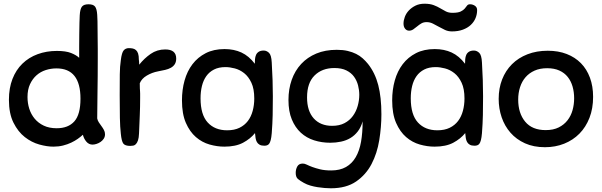

<svg xmlns="http://www.w3.org/2000/svg" viewBox="-20 -780 3239 1033"><path d="M478 -2Q458 -2 444.5 -18Q431 -34 426 -55Q414 -44 398.5 -33Q383 -22 363 -12.5Q343 -3 319 3Q295 9 267 9Q233 9 191.5 -2.5Q150 -14 113.5 -42.5Q77 -71 52.5 -120Q28 -169 28 -243Q28 -306 47 -355Q66 -404 100.5 -437.5Q135 -471 182.5 -488.5Q230 -506 286 -506Q334 -506 362 -495Q390 -484 406 -469Q406 -496 406 -530.5Q406 -565 406.5 -597.5Q407 -630 407.5 -657Q408 -684 409 -698Q411 -732 421 -744.5Q431 -757 456 -757Q482 -757 491.5 -744.5Q501 -732 503 -701Q504 -688 504.5 -666Q505 -644 505 -618Q505 -592 505.5 -565.5Q506 -539 506 -517.5Q506 -496 506 -482Q506 -468 506 -468Q506 -366 504.5 -280Q503 -194 503 -143Q505 -132 511.5 -122Q518 -112 525.5 -102Q533 -92 539 -81Q545 -70 545 -58Q545 -44 538 -33.5Q531 -23 520.5 -16Q510 -9 498.5 -5.5Q487 -2 478 -2ZM285 -90Q347 -90 380 -127Q413 -164 413 -249Q413 -412 284 -412Q254 -412 226 -403Q198 -394 176.5 -375Q155 -356 141.5 -327Q128 -298 128 -258Q128 -225 137.5 -195Q147 -165 166.5 -141.5Q186 -118 215.5 -104Q245 -90 285 -90Z M630 -61Q626 -96 625 -146Q624 -196 624 -267Q624 -337 624.5 -380Q625 -423 630 -456Q635 -497 645.5 -509Q656 -521 673 -521Q685 -521 694.5 -519Q704 -517 711.5 -510.5Q719 -504 723 -492Q727 -480 727 -459Q727 -455 728 -451Q728 -447 728.5 -442.5Q729 -438 729 -432Q756 -466 790.5 -490Q825 -514 869 -514Q928 -514 928 -465Q928 -447 920.5 -435Q913 -423 899.5 -415.5Q886 -408 868.5 -404Q851 -400 830 -396Q798 -390 770 -373.5Q742 -357 732 -332Q732 -313 732.5 -304Q733 -295 733.5 -289Q734 -283 734 -276Q734 -269 734 -254Q734 -203 732 -158.5Q730 -114 728 -62Q727 -38 722.5 -25Q718 -12 711.5 -5Q705 2 697 3.5Q689 5 681 5Q653 5 643.5 -7.5Q634 -20 630 -61Z M1402 4Q1386 4 1376.5 -1.5Q1367 -7 1362 -16Q1357 -25 1355 -37.5Q1353 -50 1352 -64Q1327 -33 1287.5 -12Q1248 9 1187 9Q1148 9 1107.5 -2.5Q1067 -14 1034 -42.5Q1001 -71 980 -119Q959 -167 959 -240Q959 -297 973 -347Q987 -397 1015.5 -434.5Q1044 -472 1087 -494Q1130 -516 1188 -516Q1239 -516 1279 -497.5Q1319 -479 1351 -437Q1351 -449 1352 -461.5Q1353 -474 1357.5 -484.5Q1362 -495 1372 -501.5Q1382 -508 1399 -508Q1414 -508 1427 -496Q1440 -484 1442 -444Q1445 -391 1446.5 -349Q1448 -307 1448 -262Q1448 -207 1447 -161Q1446 -115 1442 -63Q1440 -40 1436.5 -26.5Q1433 -13 1428 -6.5Q1423 0 1416 2Q1409 4 1402 4ZM1348 -250Q1348 -302 1332.5 -335Q1317 -368 1293.5 -386.5Q1270 -405 1243 -412Q1216 -419 1193 -419Q1157 -419 1131.5 -406Q1106 -393 1090 -370.5Q1074 -348 1066.5 -317.5Q1059 -287 1059 -251Q1059 -163 1097.5 -121Q1136 -79 1202 -79Q1241 -79 1268.5 -92.5Q1296 -106 1313.5 -129Q1331 -152 1339.5 -183.5Q1348 -215 1348 -250Z M1762 137Q1809 137 1841.5 118.5Q1874 100 1894 65.5Q1914 31 1922.5 -17.5Q1931 -66 1931 -127Q1922 -95 1905 -73Q1888 -51 1865.5 -37.5Q1843 -24 1815 -18Q1787 -12 1757 -12Q1711 -12 1670 -25Q1629 -38 1598.5 -66Q1568 -94 1550 -137.5Q1532 -181 1532 -242Q1532 -301 1549.5 -350.5Q1567 -400 1600.5 -436Q1634 -472 1682 -492Q1730 -512 1792 -512Q1825 -512 1850.5 -506Q1876 -500 1896 -490Q1916 -480 1931.5 -466Q1947 -452 1960 -436Q1998 -388 2015 -322.5Q2032 -257 2032 -165Q2032 -97 2020.5 -26Q2009 45 1979 102.5Q1949 160 1896 196.5Q1843 233 1760 233Q1745 233 1726.5 231.5Q1708 230 1688.5 227Q1669 224 1650 218.5Q1631 213 1615 204Q1595 193 1583 183Q1571 173 1571 150Q1571 131 1579.5 115.5Q1588 100 1609 100Q1619 100 1631 106Q1643 112 1660.5 118.5Q1678 125 1702.5 131Q1727 137 1762 137ZM1767 -103Q1806 -103 1833.5 -117.5Q1861 -132 1878.5 -156Q1896 -180 1904.5 -210Q1913 -240 1913 -270Q1913 -295 1906.5 -320.5Q1900 -346 1885 -367Q1870 -388 1844 -401Q1818 -414 1779 -414Q1713 -414 1672.5 -374Q1632 -334 1632 -256Q1632 -183 1668 -143Q1704 -103 1767 -103Z M2533 4Q2517 4 2507.5 -1.5Q2498 -7 2493 -16Q2488 -25 2486 -37.5Q2484 -50 2483 -64Q2458 -33 2418.5 -12Q2379 9 2318 9Q2279 9 2238.5 -2.5Q2198 -14 2165 -42.5Q2132 -71 2111 -119Q2090 -167 2090 -240Q2090 -297 2104 -347Q2118 -397 2146.5 -434.5Q2175 -472 2218 -494Q2261 -516 2319 -516Q2370 -516 2410 -497.5Q2450 -479 2482 -437Q2482 -449 2483 -461.5Q2484 -474 2488.5 -484.5Q2493 -495 2503 -501.5Q2513 -508 2530 -508Q2545 -508 2558 -496Q2571 -484 2573 -444Q2576 -391 2577.5 -349Q2579 -307 2579 -262Q2579 -207 2578 -161Q2577 -115 2573 -63Q2571 -40 2567.5 -26.5Q2564 -13 2559 -6.5Q2554 0 2547 2Q2540 4 2533 4ZM2479 -250Q2479 -302 2463.5 -335Q2448 -368 2424.5 -386.5Q2401 -405 2374 -412Q2347 -419 2324 -419Q2288 -419 2262.5 -406Q2237 -393 2221 -370.5Q2205 -348 2197.5 -317.5Q2190 -287 2190 -251Q2190 -163 2228.5 -121Q2267 -79 2333 -79Q2372 -79 2399.5 -92.5Q2427 -106 2444.5 -129Q2462 -152 2470.5 -183.5Q2479 -215 2479 -250ZM2275 -661Q2259 -661 2247 -654Q2235 -647 2224.5 -638Q2214 -629 2203.5 -622Q2193 -615 2181 -615Q2168 -615 2159.5 -625.5Q2151 -636 2151 -653Q2151 -670 2158 -689Q2165 -708 2179.5 -723.5Q2194 -739 2215 -749.5Q2236 -760 2264 -760Q2293 -760 2313 -752.5Q2333 -745 2348.5 -735.5Q2364 -726 2379 -718.5Q2394 -711 2414 -711Q2444 -711 2458.5 -718Q2473 -725 2480.5 -734Q2488 -743 2493 -750Q2498 -757 2509 -757Q2523 -757 2535 -749Q2547 -741 2547 -726Q2547 -703 2538.5 -682.5Q2530 -662 2513 -646Q2496 -630 2470.5 -620.5Q2445 -611 2412 -611Q2391 -611 2374 -619Q2357 -627 2341 -636Q2325 -645 2309 -653Q2293 -661 2275 -661Z M2927 -507Q2984 -507 3029 -489.5Q3074 -472 3105.5 -440Q3137 -408 3154 -362Q3171 -316 3171 -259Q3171 -196 3151.5 -146Q3132 -96 3097.5 -61Q3063 -26 3015.5 -7Q2968 12 2912 12Q2851 12 2804.5 -9Q2758 -30 2726.5 -66Q2695 -102 2679 -149Q2663 -196 2663 -248Q2663 -305 2681.5 -352.5Q2700 -400 2734.5 -434.5Q2769 -469 2818 -488Q2867 -507 2927 -507ZM2916 -80Q2957 -80 2986 -94.5Q3015 -109 3033.5 -133Q3052 -157 3060.5 -187.5Q3069 -218 3069 -251Q3069 -285 3060.5 -314.5Q3052 -344 3034.5 -366Q3017 -388 2989.5 -400.5Q2962 -413 2924 -413Q2885 -413 2856 -400Q2827 -387 2807.5 -364.5Q2788 -342 2778 -311Q2768 -280 2768 -244Q2768 -171 2805.5 -125.5Q2843 -80 2916 -80Z"/></svg>

Font: Sniglet
Style: Regular
Weight: 400
Designer: Haley Fiege
Foundry: Haley Fiege, Pablo Impallari, Brenda Gallo
Version: Version 2.000; ttfautohint (v0.95) -l 8 -r 50 -G 200 -x 14 -